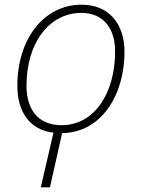

<svg xmlns="http://www.w3.org/2000/svg" viewBox="-20 -559 605 819"><path d="M208 7 154 240H193L245 9C414 6 511 -155 511 -338C511 -455 447 -539 328 -539C168 -539 54 -394 54 -193C54 -84 105 -5 208 7ZM243 -25C144 -25 93 -90 93 -193C93 -379 192 -504 327 -504C425 -504 471 -433 471 -340C471 -162 383 -25 243 -25Z"/></svg>

Font: Noto Sans ExtraLight
Style: Italic
Weight: 200
Italic angle: -12°
Designer: Monotype Design Team
Foundry: Monotype Imaging Inc.
Version: Version 2.013